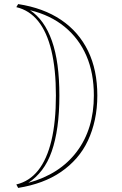

<svg xmlns="http://www.w3.org/2000/svg" viewBox="-20 -835 597 941"><path d="M69 86 60 69Q124 54 167 0Q210 -54 232 -146Q254 -238 254 -367Q254 -495 232 -586.5Q210 -678 167 -731.5Q124 -785 60 -800L69 -815Q193 -796 279.5 -737.5Q366 -679 411.5 -585.5Q457 -492 457 -367Q457 -304 445 -248.5Q433 -193 411 -146Q389 -99 355.5 -60.5Q322 -22 279 7.5Q236 37 183.5 56.5Q131 76 69 86ZM119 61Q273 19 356.5 -92Q440 -203 440 -367Q440 -477 403.5 -561.5Q367 -646 297 -703.5Q227 -761 127 -785Q162 -762 189 -724.5Q216 -687 234.5 -634.5Q253 -582 262 -515.5Q271 -449 271 -367Q271 -282 261.5 -214Q252 -146 233.5 -93Q215 -40 186 -2Q157 36 119 61Z"/></svg>

Font: Kalnia Glaze Thin SemiBold
Style: Regular
Weight: 600
Version: Version 1.110